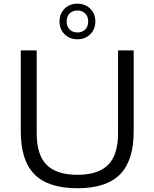

<svg xmlns="http://www.w3.org/2000/svg" viewBox="-20 -1014 840 1044"><path d="M401 9.5Q242 9.5 167.5 -66Q93 -141.5 93 -299.5V-740H179.5V-291Q179.5 -171.5 233.8 -117.5Q288 -63.5 401 -63.5Q513.5 -63.5 567.8 -117.5Q622 -171.5 622 -291V-740H707V-299.5Q707 -141.5 632.8 -66Q558.5 9.5 401 9.5ZM401 -800.5Q358.5 -800.5 331 -828Q303.5 -855.5 303.5 -897Q303.5 -939 331 -966.5Q358.5 -994 401 -994Q443.5 -994 471 -966.5Q498.5 -939 498.5 -897Q498.5 -855.5 471 -828Q443.5 -800.5 401 -800.5ZM401 -837.5Q426.5 -837.5 443 -853.5Q459.5 -869.5 459.5 -897Q459.5 -925 443 -941Q426.5 -957 401 -957Q375.5 -957 359 -941Q342.5 -925 342.5 -897Q342.5 -869.5 359 -853.5Q375.5 -837.5 401 -837.5Z"/></svg>

Font: Encode Sans Expanded Expanded
Style: Regular
Weight: 400
Width: 7
Designer: Multiple Designers
Foundry: Impallari Type
Version: Version 3.000; ttfautohint (v1.8.3) -l 8 -r 50 -G 200 -x 14 